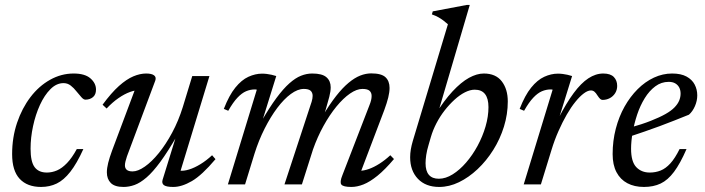

<svg xmlns="http://www.w3.org/2000/svg" viewBox="-20 -730 2789 760"><path d="M231.5 -401Q203.5 -401 179.8 -377.2Q156 -353.5 138.2 -314.8Q120.5 -276 110.8 -230.5Q101 -185 101 -141.5Q101 -90 117 -68.5Q133 -47 165.5 -47Q186 -47 205.8 -55.5Q225.5 -64 245.2 -84.5Q265 -105 284 -140H310Q284 -82.5 258.2 -49.8Q232.5 -17 204.5 -3.5Q176.5 10 142.5 10Q88 10 58 -22Q28 -54 28 -120Q28 -186 47.5 -243.8Q67 -301.5 100.5 -345.5Q134 -389.5 178.2 -414.2Q222.5 -439 271.5 -439Q316 -439 338 -419.8Q360 -400.5 360 -375.5Q360 -356 348.5 -346Q337 -336 319 -335.5Q311 -335 302 -345.5Q293 -356 282.5 -368.5Q272.5 -381.5 260 -391.2Q247.5 -401 231.5 -401Z M623.5 -18 678 -194H681.5Q644.5 -130 614.8 -89.5Q585 -49 560 -27.5Q535 -6 513 2Q491 10 469 10Q434 10 418.5 -5.8Q403 -21.5 403 -48Q403 -64 408.2 -85.2Q413.5 -106.5 423.5 -133.5L521 -393.5L534 -373Q517 -374 494.8 -366Q472.5 -358 448.8 -341.5Q425 -325 402 -300.5L386 -315.5Q421 -363 451 -389.8Q481 -416.5 507.8 -427.8Q534.5 -439 558.5 -439Q580 -439 589.8 -431.8Q599.5 -424.5 594.5 -410.5L482.5 -111Q479 -100.5 476.8 -91.5Q474.5 -82.5 474.5 -75.5Q474.5 -64 481.8 -57.8Q489 -51.5 505 -51.5Q526 -51.5 553.2 -70.5Q580.5 -89.5 608.5 -124Q636.5 -158.5 661.5 -205Q686.5 -251.5 703.5 -306L741 -429H809L690.5 -40L691 -54.5Q707 -52.5 728.2 -59Q749.5 -65.5 773.2 -80Q797 -94.5 819.5 -115.5L833 -100Q779.5 -36.5 739.5 -13.2Q699.5 10 666 10Q638.5 10 629 3Q619.5 -4 623.5 -18Z M1403 -36 1403.5 -54Q1420 -54 1440 -61Q1460 -68 1482 -82Q1504 -96 1525 -115.5L1539.5 -100.5Q1504 -58.5 1474 -34.2Q1444 -10 1418.8 0Q1393.5 10 1371 10Q1338.5 10 1331.2 0.5Q1324 -9 1335.5 -37L1442 -312.5Q1446.5 -323.5 1448.8 -332.8Q1451 -342 1451 -350Q1451 -363 1443 -370.5Q1435 -378 1414.5 -378Q1392 -378 1365.2 -359.5Q1338.5 -341 1311.5 -308Q1284.5 -275 1260.5 -231.5Q1236.5 -188 1219 -138.5L1175 0H1106L1209 -313.5Q1211.5 -320.5 1213.5 -327Q1215.5 -333.5 1216.5 -339.5Q1217.5 -345.5 1217.5 -350.5Q1217.5 -363.5 1209.5 -370.8Q1201.5 -378 1182.5 -378Q1158.5 -378 1131.2 -358Q1104 -338 1077.5 -302.8Q1051 -267.5 1027.5 -221Q1004 -174.5 987.5 -122L950 0H882L996.5 -375Q994.5 -375.5 992.8 -375.8Q991 -376 989 -376Q971 -376 954 -368.8Q937 -361.5 919.8 -343.2Q902.5 -325 883.5 -291.5L866 -299Q887 -353 911.5 -383.2Q936 -413.5 963.2 -426Q990.5 -438.5 1017.5 -438.5Q1027.5 -438.5 1036.8 -437.2Q1046 -436 1055.2 -434Q1064.5 -432 1073.5 -429L1017 -247.5H1013.5Q1046.5 -304.5 1074 -341.8Q1101.5 -379 1125.5 -400.2Q1149.5 -421.5 1171.5 -430.2Q1193.5 -439 1216 -439Q1255.5 -439 1272.2 -424.2Q1289 -409.5 1289 -384.5Q1289 -368.5 1283.5 -347Q1278 -325.5 1269.5 -297L1261 -270H1256.5Q1285 -317.5 1310.5 -350Q1336 -382.5 1359.8 -402.2Q1383.5 -422 1405.8 -430.8Q1428 -439.5 1449.5 -439.5Q1490 -439.5 1506 -424.2Q1522 -409 1522 -382Q1522 -365.5 1516.8 -344Q1511.5 -322.5 1501 -294Z M1676.5 -156.5Q1670 -135 1667.2 -116.5Q1664.5 -98 1664.5 -84Q1664.5 -53 1677.8 -37.8Q1691 -22.5 1717 -22.5Q1744 -22.5 1772 -40Q1800 -57.5 1825.2 -86.8Q1850.5 -116 1870.5 -153Q1890.5 -190 1902 -229.5Q1913.5 -269 1913.5 -306Q1913.5 -340 1900 -357.5Q1886.5 -375 1859 -375Q1841 -375 1820.2 -364.5Q1799.5 -354 1779 -335.2Q1758.5 -316.5 1740 -292.8Q1721.5 -269 1707.5 -242Q1693.5 -215 1685.5 -187.5ZM1753 -634Q1743.5 -642.5 1734.5 -649.2Q1725.5 -656 1714.8 -662Q1704 -668 1689.5 -673L1693 -685L1828 -710.5H1839.5L1706 -256.5L1701.5 -274Q1737.5 -332 1771.2 -368.2Q1805 -404.5 1836.2 -421.8Q1867.5 -439 1895 -439Q1942.5 -439 1966.2 -408Q1990 -377 1990 -328.5Q1990 -278 1974.8 -228.8Q1959.5 -179.5 1932.5 -136.5Q1905.5 -93.5 1870.5 -60.5Q1835.5 -27.5 1796.8 -8.8Q1758 10 1718.5 10Q1665 10 1634.2 -22.2Q1603.5 -54.5 1603.5 -107.5Q1603.5 -122.5 1606.2 -138.8Q1609 -155 1614 -172Z M2167.5 -375Q2165.5 -375.5 2163.8 -375.8Q2162 -376 2160 -376Q2142 -376 2125 -368.8Q2108 -361.5 2090.8 -343.2Q2073.5 -325 2054.5 -291.5L2037 -299Q2058 -353 2082.5 -383.2Q2107 -413.5 2134.2 -426Q2161.5 -438.5 2188.5 -438.5Q2198.5 -438.5 2207.8 -437.2Q2217 -436 2226.2 -434Q2235.5 -432 2244.5 -429L2192 -259.5H2189.5Q2221.5 -322 2250.8 -361.5Q2280 -401 2309 -420Q2338 -439 2368 -439Q2396.5 -439 2409.8 -425.2Q2423 -411.5 2423 -390Q2423 -374 2415 -361.2Q2407 -348.5 2393.8 -341.5Q2380.5 -334.5 2365 -334.5Q2360.5 -334.5 2356 -338.2Q2351.5 -342 2345 -352Q2339 -362 2333 -367Q2327 -372 2319 -372Q2306.5 -372 2290.8 -360.2Q2275 -348.5 2257.8 -327.2Q2240.5 -306 2223.5 -276.5Q2206.5 -247 2190.8 -211.5Q2175 -176 2163 -136.5L2121 0H2053Z M2627 -406Q2597.5 -406 2573.8 -388.2Q2550 -370.5 2532 -341.2Q2514 -312 2502.2 -276.8Q2490.5 -241.5 2484.2 -206Q2478 -170.5 2478 -141.5Q2478 -90 2498.5 -68.5Q2519 -47 2552 -47Q2575 -47 2595 -55Q2615 -63 2633.5 -83.2Q2652 -103.5 2670 -140H2697.5Q2672.5 -82.5 2648 -49.8Q2623.5 -17 2595 -3.5Q2566.5 10 2529 10Q2491 10 2463.2 -4.8Q2435.5 -19.5 2420.2 -48.5Q2405 -77.5 2405 -120Q2405 -172.5 2417.5 -220.5Q2430 -268.5 2452.2 -308Q2474.5 -347.5 2504 -377Q2533.5 -406.5 2568.5 -422.8Q2603.5 -439 2640.5 -439Q2675.5 -439 2697.5 -427Q2719.5 -415 2729.8 -395.2Q2740 -375.5 2740 -352.5Q2740 -331 2730.8 -309.8Q2721.5 -288.5 2707 -276Q2678.5 -264.5 2649.5 -253Q2620.5 -241.5 2590.8 -230.5Q2561 -219.5 2531.2 -209.2Q2501.5 -199 2471.5 -189L2473 -224.5Q2521.5 -238 2556.2 -251.8Q2591 -265.5 2614 -278.5Q2637 -291.5 2650 -305Q2663 -318.5 2668.5 -332Q2674 -345.5 2674 -359.5Q2674 -373.5 2668.5 -383.8Q2663 -394 2652.8 -400Q2642.5 -406 2627 -406Z"/></svg>

Font: Newsreader 20pt
Style: Italic
Weight: 400
Italic angle: -17°
Version: Version 1.003